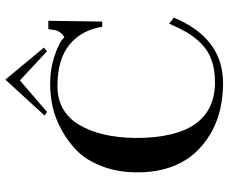

<svg xmlns="http://www.w3.org/2000/svg" viewBox="-88 -746 856 720"><g transform="rotate(-90 340.0 -386.0)"><path d="M266.6 -646.5 401.4 -793.9 521.5 -649.4 507.8 -637.7 398.4 -739.3 280.3 -637.7ZM385.7 -626Q442.4 -626 493.7 -608.4Q544.9 -590.8 560.5 -572.3Q572.3 -580.1 578.6 -588.9Q585 -597.7 586.4 -604.5Q587.9 -611.3 590.8 -632.8H622.1L619.1 -430.7H599.6Q586.9 -509.8 531.7 -554.2Q476.6 -598.6 377.9 -598.6Q282.2 -598.6 233.4 -519.5Q184.6 -440.4 182.6 -305.7Q182.6 -7.8 391.6 -7.8Q439.5 -7.8 475.6 -21Q511.7 -34.2 537.6 -60.5Q563.5 -86.9 578.6 -113.3Q593.8 -139.6 611.3 -179.7L633.8 -162.1Q557.6 21.5 389.6 22.5Q241.2 22.5 147.5 -62Q53.7 -146.5 53.7 -298.8Q53.7 -372.1 76.2 -430.7Q98.6 -489.3 133.8 -524.4Q168.9 -559.6 214.4 -584Q259.8 -608.4 302.2 -617.2Q344.7 -626 385.7 -626Z"/></g></svg>

Font: Bentham
Style: Regular
Weight: 400
Version: Version 002.002